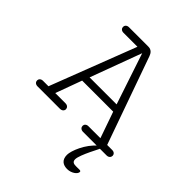

<svg xmlns="http://www.w3.org/2000/svg" viewBox="-213 -701 1031 1031"><g transform="rotate(45 302.5 -185.5)"><path d="M463.4 133.8C463.4 98.6 522.9 -6.8 521 -6.8H501C445.3 39.1 415.5 118.2 415.5 147.9C415.5 187.5 439.5 201.7 470.2 201.7C501.5 201.7 529.8 181.2 529.8 164.1C529.8 154.8 516.6 157.2 505.9 157.2H494.6C479 157.2 463.4 155.3 463.4 133.8ZM43.9 0H213.9C230.5 0 238.8 -10.3 238.8 -21C238.8 -31.2 230.5 -42 214.4 -42H136.7L191.4 -191.4H427.2L479.5 -42H388.7C372.6 -42 364.7 -31.7 364.7 -21.5C364.7 -10.7 373 0 389.6 0H568.4C584.5 0 592.8 -10.7 592.8 -21.5C592.8 -31.7 585 -42 569.3 -42H530.8L354 -540C348.1 -556.6 336.9 -571.8 314.5 -571.8H166.5C150.4 -571.8 142.6 -561 142.6 -550.8C142.6 -540 150.9 -529.8 167 -529.8H272.9L85 -42H43.5C27.3 -42 19.5 -31.2 19.5 -21C19.5 -10.3 27.8 0 43.9 0ZM207.5 -231.9 315.4 -523.4 412.6 -231.9Z"/></g></svg>

Font: Cutive Mono
Style: Regular
Weight: 400
Monospace: yes
Designer: Vernon Adams
Foundry: Vernon Adams
Version: Version 1.002